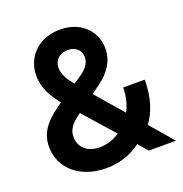

<svg xmlns="http://www.w3.org/2000/svg" viewBox="-133 -853 934 981"><g transform="rotate(-20 333.5 -362.5)"><path d="M282.7 10.7C345.7 10.7 417 -8.8 469.2 -51.3L514.2 0H662.1L554.2 -125C591.8 -174.8 618.7 -248.5 618.7 -347.7H501.5C501.5 -300.3 490.2 -257.3 471.2 -221.7L343.3 -369.6L387.7 -401.9C447.3 -444.8 484.4 -499.5 484.4 -566.4C484.4 -659.7 413.6 -736.3 298.3 -736.3C181.2 -736.3 104.5 -657.7 104.5 -554.7C104.5 -488.8 135.7 -436 176.8 -384.8C96.2 -329.6 41.5 -278.8 41.5 -191.4C41.5 -79.1 132.8 10.7 282.7 10.7ZM176.3 -196.3C176.3 -235.8 197.3 -263.2 240.2 -294.4L249 -300.8L394.5 -135.7C361.3 -113.3 323.2 -101.1 285.6 -101.1C220.2 -101.1 176.3 -138.7 176.3 -196.3ZM225.1 -553.7C225.1 -595.7 254.9 -624.5 299.8 -624.5C344.7 -624.5 370.6 -596.7 370.6 -561C370.6 -524.9 344.2 -498 314.9 -478L274.4 -450.7C244.1 -487.8 225.1 -519.5 225.1 -553.7Z"/></g></svg>

Font: Raveo SemiBold
Style: Regular
Weight: 600
Designer: Jakub Foglar, Rasmus Andersson (Inter)
Foundry: Jakubfoglar.com
Version: Version 1.100;Glyphs 3.2.3 (3260)